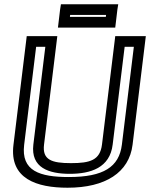

<svg xmlns="http://www.w3.org/2000/svg" viewBox="-20 -843 702 898"><path d="M312 -80C222 -80 177 -95 186 -167L245 -649L248 -674H223H130H105L102 -649L43 -166C23 -6 153 35 296 35C473 35 584 -36 600 -166L659 -649L662 -674H637H544H519L516 -649L457 -167C448 -94 402 -80 312 -80ZM306 -30C404 -30 494 -58 507 -167L563 -624H606L550 -166C537 -62 464 -15 302 -15C166 -15 78 -43 93 -166L149 -624H192L136 -167C123 -58 209 -30 306 -30ZM522 -739 529 -798 533 -823H508H290H265L261 -798L254 -739L251 -714H276H494H519L522 -739ZM475 -764H307L308 -773H476L475 -764Z"/></svg>

Font: Gamestation Display Outline
Style: Italic
Weight: 400
Designer: Jonas Hecksher
Foundry: Jonas Hecksher, Playtypeª, e-types AS
Version: Version 1.003